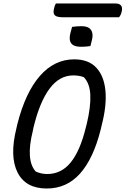

<svg xmlns="http://www.w3.org/2000/svg" viewBox="-20 -1060 719 1100"><path d="M393 -906Q406 -908 420.5 -909Q435 -910 448 -910Q486 -910 501 -889Q516 -868 507 -832L498 -796Q486 -794 471.5 -793Q457 -792 443 -792Q362 -792 384 -873ZM405 -720Q487 -720 531.5 -672.5Q576 -625 584 -540.5Q592 -456 563 -344L557 -318Q515 -151 438.5 -65.5Q362 20 248 20Q127 20 80.5 -72Q34 -164 74 -325L80 -351Q126 -531 209 -625.5Q292 -720 405 -720ZM168 -310Q126 -142 185 -77Q217 -63 250 -63Q332 -63 386 -130.5Q440 -198 472 -331L477 -350Q500 -446 497.5 -514Q495 -582 460 -618Q433 -628 400 -628Q320 -628 263.5 -551.5Q207 -475 172 -330ZM300 -1040H642Q665 -1040 674 -1027.5Q683 -1015 677 -993Q675 -983 671 -975Q667 -967 662 -961H343Q306 -961 294.5 -972Q283 -983 289 -1009Q293 -1029 300 -1040Z"/></svg>

Font: Recursive Mn Csl St
Style: Italic
Weight: 400
Italic angle: -15°
Monospace: yes
Version: Version 1.079;hotconv 1.0.112;makeotfexe 2.5.65598; ttfautoh